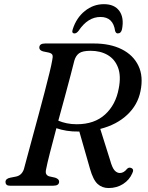

<svg xmlns="http://www.w3.org/2000/svg" viewBox="-20 -914 727 945"><path d="M631 -61Q617 -28.5 586 -8.5Q555 11.5 514.5 11.5Q482.5 11.5 460.5 -8.5Q438.5 -28.5 423 -83L370.5 -266.5H369.5Q336 -266 308.2 -270.5Q280.5 -275 257.5 -283Q240 -217.5 226 -162.8Q212 -108 207 -81.5Q203 -64.5 208 -56.5Q213 -48.5 222.5 -46L251.5 -39.5Q271 -33 271 -20Q271 0 242.5 0H30Q17 0 12 -5Q7 -10 7 -18Q7 -35 31 -39.5L56.5 -44.5Q86.5 -49.5 97.5 -81Q103 -101.5 114 -142.5Q125 -183.5 139.5 -236.8Q154 -290 169.5 -347.5Q185 -405 199 -458.5Q213 -512 223.2 -554Q233.5 -596 237 -617.5Q241 -635 238.2 -643Q235.5 -651 221 -655L192 -661Q173.5 -666.5 173.5 -679.5Q173.5 -700 202 -700H441.5Q522.5 -700 579.2 -671.5Q636 -643 661.2 -590.5Q686.5 -538 671.5 -465.5Q658 -397.5 606 -348.8Q554 -300 473.5 -279.5L521.5 -127Q532 -88.5 543.8 -75.5Q555.5 -62.5 570 -62.5Q589 -62.5 604.5 -82Q613.5 -92 625 -87.5Q641.5 -81.5 631 -61ZM346 -616Q340 -592 327.8 -545Q315.5 -498 299.5 -439Q283.5 -380 267 -320Q286 -312 308.8 -307.2Q331.5 -302.5 358 -302.5Q444.5 -302.5 497.2 -350.5Q550 -398.5 564.5 -479Q576.5 -540 561 -581.2Q545.5 -622.5 510 -643.2Q474.5 -664 426 -664Q386 -664 369.5 -652Q353 -640 346 -616ZM474.5 -830.5Q412 -830.5 366.5 -762Q356.5 -749.5 347 -749.5Q331 -749.5 338 -770Q356 -826.5 397.8 -860Q439.5 -893.5 491.5 -893.5Q543.5 -893.5 567.5 -860Q591.5 -826.5 580.5 -770Q576 -749.5 559.5 -749.5Q550.5 -749.5 546.5 -762Q537 -830.5 474.5 -830.5Z"/></svg>

Font: Fraunces 9pt
Style: Italic
Weight: 400
Italic angle: -16°
Version: Version 1.000;[b76b70a41]